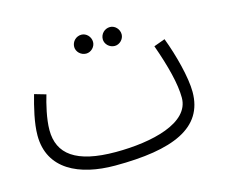

<svg xmlns="http://www.w3.org/2000/svg" viewBox="-79 -598 864 727"><g transform="rotate(-15 353.5 -235.0)"><path d="M405 -417C424 -417 441 -434 441 -453C441 -474 424 -491 405 -491C384 -491 367 -474 367 -453C367 -434 384 -417 405 -417ZM293 -417C312 -417 329 -434 329 -453C329 -474 312 -491 293 -491C272 -491 255 -474 255 -453C255 -434 272 -417 293 -417ZM289 21C517 21 644 -32 644 -173C644 -229 620 -322 593 -393L549 -377C580 -290 599 -216 599 -162C599 -63 447 -28 305 -28C149 -28 83 -79 83 -173C83 -217 97 -274 107 -307L62 -320C49 -274 34 -214 34 -165C34 -32 149 21 289 21Z"/></g></svg>

Font: Noto Sans Arabic UI XCn Lt
Style: Regular
Weight: 300
Width: 2
Designer: Monotype Design Team, Nadine Chahine and Nizar Qandah
Foundry: Monotype Imaging Inc.
Version: Version 2.010